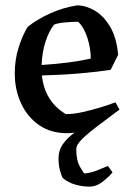

<svg xmlns="http://www.w3.org/2000/svg" viewBox="-20 -484 499 715"><path d="M264 72Q264 113 278 137.5Q292 162 295 162Q317 160 339 151.5Q361 143 382 134L399 158Q386 174 362.5 192.5Q339 211 313 211Q287 211 260.5 203.5Q234 196 214 179Q211 176 204.5 155Q198 134 198 105Q198 75 215.5 51Q233 27 258 10Q243 12 229 12Q170 12 126.5 -17.5Q83 -47 59 -98Q35 -149 35 -211Q35 -261 49 -306Q63 -351 83 -384Q118 -412 166.5 -434Q215 -456 267 -464Q299 -464 332 -445Q365 -426 389.5 -385.5Q414 -345 420 -280L392 -224Q348 -217 280.5 -211Q213 -205 136 -203Q146 -107 225 -59Q253 -59 287 -66.5Q321 -74 354 -84Q387 -94 410 -103L425 -76Q404 -60 382.5 -44Q361 -28 341 -13Q308 12 286 33.5Q264 55 264 72ZM135 -242Q245 -249 318 -266Q318 -304 305.5 -343Q293 -382 271 -403Q250 -403 222 -400.5Q194 -398 181 -392Q163 -369 150 -330.5Q137 -292 135 -242Z"/></svg>

Font: Labrada Medium
Style: Regular
Weight: 500
Designer: Mercedes Jáuregui
Foundry: Omnibus-Type Team
Version: Version 1.000; ttfautohint (v1.8.4.7-5d5b)